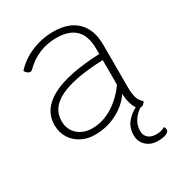

<svg xmlns="http://www.w3.org/2000/svg" viewBox="-180 -676 918 992"><g transform="rotate(-30 279.0 -180.0)"><path d="M541 171Q541 184 523.5 192Q506 200 472 200Q432 200 405 175.5Q378 151 378 112Q378 71 399 42Q420 13 460 -9Q449 -23 442 -48Q435 -73 434 -103Q397 -50 337 -20Q277 10 208 10Q163 10 127 -9Q91 -28 70.5 -61.5Q50 -95 50 -137Q50 -325 434 -341V-373Q434 -524 283 -524Q172 -524 92 -444Q87 -439 80 -439Q72 -439 64 -445Q56 -451 51 -461Q93 -508 155 -534Q217 -560 286 -560Q377 -560 426.5 -511Q476 -462 476 -373V-127Q476 -80 483.5 -55.5Q491 -31 510 -17Q509 -10 500.5 -2.5Q492 5 484 5H479Q418 49 418 109Q418 136 435.5 151Q453 166 482 166Q514 166 535 153Q541 162 541 171ZM434 -158V-305Q259 -298 175.5 -257Q92 -216 92 -138Q92 -88 125.5 -57Q159 -26 213 -26Q274 -26 332 -61Q390 -96 434 -158Z"/></g></svg>

Font: Krub ExtraLight
Style: Regular
Weight: 275
Designer: Ekaluck Peanpanawate
Foundry: Cadson Demak Co.,Ltd.
Version: Version 1.000; ttfautohint (v1.6)